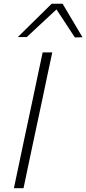

<svg xmlns="http://www.w3.org/2000/svg" viewBox="-20 -988 453 1008"><path d="M53 0Q65.5 -60.5 77.5 -116Q89.5 -171.5 103 -237.5L153 -472Q167.5 -540 179.2 -596.5Q191 -653 204 -713H254.5Q241.5 -653 229.5 -596.5Q217.5 -540 203.5 -472L153.5 -237.5Q139.5 -171.5 127.8 -116Q116 -60.5 103.5 0ZM373 -791.5Q349 -828 324.8 -865Q300.5 -902 276.5 -938.5Q236.5 -901.5 198.2 -865.8Q160 -830 120.5 -793.5H73.5Q119 -838 162.5 -881Q206 -924 251.5 -968.5H308.5Q334.5 -924.5 361 -880.2Q387.5 -836 413 -792.5Z"/></svg>

Font: Commissioner ExtraLight
Style: Italic
Weight: 200
Italic angle: -12°
Designer: Kostas Bartsokas
Foundry: Kostas Bartsokas
Version: Version 1.000; ttfautohint (v1.8.3)